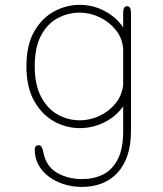

<svg xmlns="http://www.w3.org/2000/svg" viewBox="-20 -506 659 774"><path d="M311 247.5Q272.5 247.5 238 236.8Q203.5 226 177 206.2Q150.5 186.5 135.2 158.8Q120 131 120 97Q120 88.5 124.2 84Q128.5 79.5 135.5 79.5Q144 79.5 148.2 87.2Q152.5 95 154.5 106.5Q165 164 209 190Q253 216 312 216Q357.5 216 394.8 197.8Q432 179.5 454.2 137Q476.5 94.5 476.5 23V-77.5Q449 -37.5 402 -13.5Q355 10.5 301 10.5Q247.5 10.5 198.2 -16.5Q149 -43.5 117.8 -99Q86.5 -154.5 86.5 -239Q86.5 -324 117.8 -378.8Q149 -433.5 198.2 -460Q247.5 -486.5 301 -486.5Q355 -486.5 402 -461.5Q449 -436.5 476.5 -395.5V-454.5Q476.5 -481 492.5 -481Q508 -481 508 -454.5V23Q508 80 493.2 122.2Q478.5 164.5 452 192.2Q425.5 220 389.5 233.8Q353.5 247.5 311 247.5ZM302.5 -21Q342.5 -21 380.8 -38.8Q419 -56.5 445.5 -88.8Q472 -121 476.5 -163.5V-309.5Q473 -353 446.2 -385.8Q419.5 -418.5 381 -436.8Q342.5 -455 302.5 -455Q254 -455 212.5 -432.8Q171 -410.5 145.5 -363Q120 -315.5 120 -239Q120 -164.5 145.5 -116Q171 -67.5 212.5 -44.2Q254 -21 302.5 -21Z"/></svg>

Font: Sono ExtraLight
Style: Regular
Weight: 200
Designer: Tyler Finck
Foundry: Tyler Finck
Version: Version 2.112